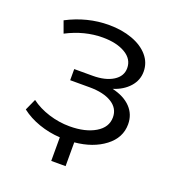

<svg xmlns="http://www.w3.org/2000/svg" viewBox="-120 -629 774 842"><g transform="rotate(20 267.0 -208.5)"><path d="M279 4V115H212V5Q161 2 113.5 -14.5Q66 -31 30 -59L54 -112Q90 -85 138 -70Q186 -55 235 -55Q308 -55 354.5 -82.5Q401 -110 401 -157Q401 -199 363 -222.5Q325 -246 259 -246H169V-298H255Q314 -298 350 -320.5Q386 -343 386 -381Q386 -423 345.5 -447Q305 -471 240 -471Q155 -471 72 -428L52 -483Q146 -532 247 -532Q307 -532 355.5 -514.5Q404 -497 431.5 -465Q459 -433 459 -391Q459 -351 431.5 -320Q404 -289 357 -274Q413 -261 443.5 -229Q474 -197 474 -151Q474 -88 419 -46Q364 -4 279 4Z"/></g></svg>

Font: Montserrat-Regular
Style: Regular
Weight: 400
Version: Version 7.200